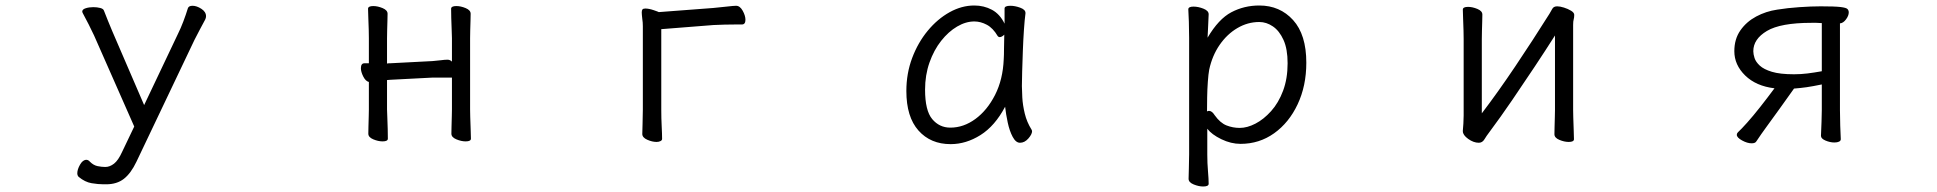

<svg xmlns="http://www.w3.org/2000/svg" viewBox="-20 -506 7040 698"><path d="M356 164Q337 164 313 160Q289 156 266 137Q261 132 261 124Q261 110 271 92.5Q281 75 294 75Q301 75 307 82Q320 95 335 98Q350 101 363 101Q379 101 394.5 89Q410 77 424 46L468 -46L322 -377Q315 -392 302.5 -417Q290 -442 281 -458Q279 -462 279 -464Q279 -472 291.5 -476Q304 -480 319 -480Q333 -480 344.5 -477Q356 -474 358 -467Q365 -449 372.5 -430.5Q380 -412 388 -393L504 -124L627 -383Q637 -403 646.5 -428Q656 -453 663 -476Q666 -485 680 -485Q695 -485 712 -474Q729 -463 729 -447Q729 -441 726 -435Q718 -420 707 -399.5Q696 -379 687 -361L476 82Q456 124 430.5 144Q405 164 366 164Z M1623 -224H1554L1400 -216Q1397 -216 1393.5 -215.5Q1390 -215 1387 -215V-108Q1387 -102 1388 -81Q1389 -60 1389.5 -37Q1390 -14 1390 -2Q1390 8 1371 8Q1355 8 1337 0.5Q1319 -7 1319 -20Q1319 -28 1319.5 -46.5Q1320 -65 1320.5 -83Q1321 -101 1321 -108V-208Q1309 -211 1300.5 -228Q1292 -245 1292 -258Q1292 -276 1305 -276H1321V-367Q1321 -377 1320.5 -398Q1320 -419 1319 -441Q1318 -463 1318 -474Q1318 -484 1337 -484Q1353 -484 1371 -476.5Q1389 -469 1389 -456Q1389 -448 1388.5 -431.5Q1388 -415 1387.5 -397Q1387 -379 1387 -367V-275Q1390 -276 1393.5 -276Q1397 -276 1399 -276L1553 -284Q1568 -285 1582.5 -287Q1597 -289 1607 -289Q1616 -289 1623 -282V-367Q1623 -377 1622 -398Q1621 -419 1620.5 -441Q1620 -463 1620 -474Q1620 -484 1639 -484Q1655 -484 1673 -476.5Q1691 -469 1691 -456Q1691 -448 1690.5 -431.5Q1690 -415 1689.5 -397Q1689 -379 1689 -367V-108Q1689 -102 1689.5 -81Q1690 -60 1691 -37Q1692 -14 1692 -2Q1692 8 1673 8Q1657 8 1639 0.5Q1621 -7 1621 -20Q1621 -28 1621.5 -46.5Q1622 -65 1622.5 -83Q1623 -101 1623 -108Z M2317 -380Q2317 -396 2317 -410.5Q2317 -425 2315 -437Q2314 -446 2313.5 -451.5Q2313 -457 2313 -461Q2313 -468 2315.5 -471.5Q2318 -475 2326 -475Q2339 -475 2356.5 -469Q2374 -463 2375 -462L2573 -477Q2596 -479 2621.5 -482Q2647 -485 2656 -485Q2670 -485 2680 -467Q2690 -449 2690 -434Q2690 -417 2677 -417Q2671 -417 2653.5 -417Q2636 -417 2614.5 -416.5Q2593 -416 2574 -415L2384 -400V-107Q2384 -76 2385.5 -47Q2387 -18 2387 -1Q2387 4 2381 7Q2375 10 2367 10Q2351 10 2333 2Q2315 -6 2315 -19Q2315 -31 2316 -56.5Q2317 -82 2317 -108Z M3708 -457Q3705 -435 3702.5 -398.5Q3700 -362 3698.5 -321.5Q3697 -281 3696 -246Q3695 -211 3695 -193Q3695 -179 3696.5 -151.5Q3698 -124 3705.5 -93Q3713 -62 3730 -35Q3732 -31 3732 -29Q3732 -18 3718.5 -2.5Q3705 13 3688 13Q3673 13 3661.5 -8.5Q3650 -30 3643.5 -60.5Q3637 -91 3634 -118Q3597 -48 3544.5 -15Q3492 18 3436 18Q3363 18 3319 -31.5Q3275 -81 3275 -175Q3275 -239 3296 -295Q3317 -351 3352.5 -394Q3388 -437 3432 -461.5Q3476 -486 3522 -486Q3557 -486 3586 -470.5Q3615 -455 3632 -420V-475Q3632 -485 3653 -485Q3670 -485 3689 -478Q3708 -471 3708 -459ZM3631 -380Q3622 -371 3614 -371Q3610 -371 3607 -375Q3590 -404 3567.5 -416Q3545 -428 3522 -428Q3491 -428 3459.5 -409.5Q3428 -391 3401.5 -357.5Q3375 -324 3359 -278.5Q3343 -233 3343 -180Q3343 -104 3369 -73Q3395 -42 3435 -42Q3483 -42 3526 -73.5Q3569 -105 3597.5 -161Q3626 -217 3629 -291Q3630 -305 3630 -330Q3630 -355 3631 -380Z M4303 -368Q4303 -399 4302 -427Q4301 -455 4300 -472Q4300 -482 4319 -482Q4336 -482 4355 -474.5Q4374 -467 4374 -454Q4374 -448 4373 -432Q4372 -416 4371.5 -398.5Q4371 -381 4370 -369Q4410 -437 4456.5 -461.5Q4503 -486 4558 -486Q4633 -486 4681 -433Q4729 -380 4729 -278Q4729 -194 4697.5 -127Q4666 -60 4612 -21.5Q4558 17 4490 17Q4455 17 4420 0Q4385 -17 4369 -38V56Q4369 87 4371.5 116Q4374 145 4374 162Q4374 172 4354 172Q4338 172 4319.5 164.5Q4301 157 4301 144Q4301 132 4302 106.5Q4303 81 4303 55ZM4368 -101Q4372 -103 4375 -103Q4386 -103 4396 -87Q4416 -59 4439 -50Q4462 -41 4487 -41Q4514 -41 4544 -56.5Q4574 -72 4601 -102Q4628 -132 4644.5 -176Q4661 -220 4661 -276Q4661 -328 4646 -361Q4631 -394 4607.5 -410Q4584 -426 4558 -426Q4516 -426 4478.5 -404Q4441 -382 4414 -343Q4387 -304 4376 -253Q4373 -237 4371 -209Q4369 -181 4368.5 -152Q4368 -123 4368 -101Z M5633 -377Q5600 -325 5559.5 -264Q5519 -203 5477 -141.5Q5435 -80 5394 -25Q5384 -12 5376.5 0.5Q5369 13 5356 13Q5337 13 5317.5 -1Q5298 -15 5298 -29V-31Q5299 -40 5300 -57Q5301 -74 5301 -86V-364Q5301 -374 5300.5 -395Q5300 -416 5299 -438Q5298 -460 5298 -471Q5298 -481 5317 -481Q5333 -481 5351 -473.5Q5369 -466 5369 -453Q5369 -445 5368.5 -428.5Q5368 -412 5367.5 -394Q5367 -376 5367 -364V-94Q5425 -170 5488.5 -264.5Q5552 -359 5613 -456Q5618 -464 5623 -473.5Q5628 -483 5641 -483Q5651 -483 5665.5 -478.5Q5680 -474 5691.5 -467Q5703 -460 5703 -452Q5703 -442 5701 -435.5Q5699 -429 5699 -415V-106Q5699 -100 5699.5 -79Q5700 -58 5701 -35Q5702 -12 5702 0Q5702 10 5683 10Q5667 10 5649 2.5Q5631 -5 5631 -18Q5631 -26 5631.5 -44.5Q5632 -63 5632.5 -81Q5633 -99 5633 -106Z M6600 -13Q6601 -35 6602 -63Q6603 -91 6603 -106V-199Q6569 -192 6548 -189Q6527 -186 6502 -184Q6474 -144 6449.5 -110.5Q6425 -77 6402 -45Q6393 -33 6383 -18.5Q6373 -4 6365 8Q6361 15 6348 15Q6332 15 6313 4.5Q6294 -6 6294 -16Q6294 -21 6298 -25Q6310 -36 6331.5 -60Q6353 -84 6379 -117Q6405 -150 6431 -185Q6364 -193 6324.5 -231.5Q6285 -270 6285 -320Q6285 -364 6307 -395.5Q6329 -427 6364.5 -446Q6400 -465 6441 -471Q6478 -477 6521.5 -480Q6565 -483 6599 -483Q6650 -483 6671 -480.5Q6692 -478 6696.5 -473Q6701 -468 6701 -461Q6701 -449 6691 -435.5Q6681 -422 6669 -421V-106Q6669 -81 6670 -49Q6671 -17 6672 0Q6672 6 6665.5 9Q6659 12 6649 12Q6633 12 6616.5 5Q6600 -2 6600 -12ZM6603 -422Q6593 -423 6583.5 -423Q6574 -423 6565 -423Q6453 -423 6403.5 -393.5Q6354 -364 6354 -320Q6354 -309 6358.5 -295Q6363 -281 6377.5 -267.5Q6392 -254 6421.5 -245Q6451 -236 6502 -236Q6527 -236 6551 -239Q6575 -242 6603 -247Z"/></svg>

Font: QiushuiShotai
Style: Regular
Weight: 600
Designer: Fontworks Inc.
Foundry: Fontworks Inc.
Version: Version 1.250